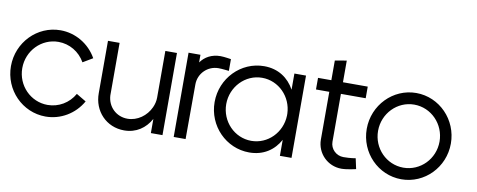

<svg xmlns="http://www.w3.org/2000/svg" viewBox="-69 -1026 3314 1335"><g transform="rotate(10 1588.0 -358.5)"><path d="M549 -442C496 -536 398 -594 292 -594C128 -594 -5 -457 -5 -289C-5 -121 128 15 292 15C398 15 496 -43 549 -137L480 -178C441 -109 370 -67 292 -67C172 -67 75 -166 75 -289C75 -412 172 -512 292 -512C370 -512 441 -470 480 -401Z M1018 -179C989 -115 926 -69 856 -69C776 -69 715 -129 711 -208V-579H629V-210C628 -83 721 15 847 15C932 15 996 -30 1034 -99V1H1116V-579H1034V-249C1034 -225 1028 -201 1018 -179Z M1279 -541V-595H1195V0H1279L1280 -386C1280 -463 1342 -525 1419 -525C1445 -525 1493 -519 1493 -519V-602C1493 -602 1444 -610 1419 -610C1356 -610 1309 -583 1279 -541Z M1945 -297V-282C1941 -163 1847 -67 1730 -67C1611 -67 1515 -167 1515 -289C1515 -411 1611 -512 1730 -512C1847 -512 1941 -416 1945 -297ZM1945 -112V1H2027V-580H1945V-466C1903 -543 1830 -594 1730 -594C1566 -594 1433 -457 1433 -289C1433 -121 1566 15 1730 15C1830 15 1903 -35 1945 -112Z M2288 -579V-732L2206 -718V-579H2112V-497H2206V-160C2206 -63 2284 15 2381 15C2420 15 2483 0 2483 0L2467 -74C2467 -74 2432 -67 2381 -67C2330 -67 2288 -108 2288 -159V-497H2463V-579Z M2804 -512C2924 -512 3021 -412 3021 -289C3021 -166 2924 -67 2804 -67C2684 -67 2587 -166 2587 -289C2587 -412 2684 -512 2804 -512ZM2804 -594C2640 -594 2507 -457 2507 -289C2507 -121 2640 15 2804 15C2968 15 3101 -121 3101 -289C3101 -457 2968 -594 2804 -594Z"/></g></svg>

Font: MintSans
Style: Regular
Weight: 400
Version: Version 2.0